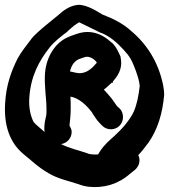

<svg xmlns="http://www.w3.org/2000/svg" viewBox="-22 -710 698 793"><path d="M-1 -281C-6 -192 18 -123 71 -77L72 -76C105 -50 134 -20 178 5C217 29 265 38 303 51C355 72 426 63 469 39C496 26 513 9 527 -2L536 -9C545 -17 554 -30 554 -48C554 -56 553 -62 549 -69C563 -84 578 -103 592 -122C630 -177 649 -242 656 -317V-320C656 -333 654 -344 652 -357C633 -453 584 -528 521 -581C486 -613 446 -633 401 -650C387 -658 341 -690 303 -690H301C265 -687 238 -665 219 -648C191 -624 161 -602 133 -576C105 -551 103 -541 102 -542C87 -522 66 -496 51 -469C24 -415 3 -358 -1 -281ZM99 -306C105 -396 139 -458 183 -514C200 -536 229 -559 257 -580L258 -582L285 -605C291 -609 298 -614 305 -618C335 -603 369 -587 395 -574H397C431 -560 461 -535 488 -505C515 -476 523 -461 540 -415C555 -374 555 -354 555 -354C550 -313 544 -281 531 -250C513 -212 481 -176 450 -148C431 -131 409 -113 391 -85L383 -72C367 -71 343 -73 339 -77C300 -90 263 -98 230 -115C255 -118 274 -140 274 -165C274 -179 265 -189 265 -192C267 -211 270 -234 270 -260C270 -278 270 -293 269 -311C305 -305 337 -274 360 -243V-241C369 -230 374 -217 392 -199L401 -190C409 -182 422 -176 436 -176C465 -176 486 -199 486 -226C486 -238 483 -251 472 -262C471 -263 461 -272 461 -272L440 -302C430 -314 420 -326 407 -340C417 -347 428 -358 439 -368H444V-373C460 -392 487 -423 476 -473V-476C468 -493 459 -516 440 -534H439C422 -550 393 -572 355 -577C331 -580 313 -576 295 -570L278 -564H277C260 -557 244 -552 223 -534C192 -506 169 -464 164 -410C160 -353 170 -306 170 -260C170 -249 170 -240 169 -233C168 -227 158 -196 162 -165C145 -180 125 -196 117 -206C105 -228 96 -265 99 -306ZM267 -415C274 -444 288 -461 310 -468L328 -474C347 -481 371 -464 378 -451C360 -430 336 -405 302 -408L289 -410C283 -411 275 -414 267 -415Z"/></svg>

Font: Stray Cat
Style: ExBlk
Weight: 1000
Version: Version 1.0